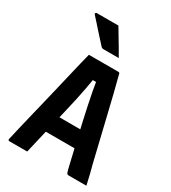

<svg xmlns="http://www.w3.org/2000/svg" viewBox="-224 -1060 1047 1174"><g transform="rotate(30 300.0 -473.0)"><path d="M147 -280H316Q332 -280 347.5 -280Q363 -280 377 -280L412 -289L426 -226L440 -162H156Q153 -162 150.5 -163.5Q148 -165 146.5 -167.5Q145 -170 145 -173ZM160 0Q129 0 97.5 0Q66 0 34 0Q31 0 28.5 -1.5Q26 -3 25.5 -5.5Q25 -8 26 -13Q31 -36 41 -78Q51 -120 64 -174.5Q77 -229 92 -290Q107 -351 121.5 -412.5Q136 -474 149.5 -530.5Q163 -587 173.5 -631Q184 -675 191 -701Q248 -701 299.5 -701Q351 -701 399 -701Q403 -701 405 -699.5Q407 -698 408.5 -696Q410 -694 410 -690Q425 -634 440.5 -570.5Q456 -507 472.5 -437.5Q489 -368 507 -293.5Q525 -219 544 -139Q553 -106 561.5 -71Q570 -36 578 0Q546 0 515 0Q484 0 455 0Q449 0 444.5 -2Q440 -4 437.5 -11Q435 -18 431 -33Q411 -119 394 -190.5Q377 -262 364 -320.5Q351 -379 340.5 -428Q330 -477 322 -520Q314 -563 308 -602L338 -579H263L293 -602Q287 -563 279 -520.5Q271 -478 260.5 -428.5Q250 -379 235 -317.5Q220 -256 201.5 -177.5Q183 -99 160 0ZM258 -946Q276 -916 292.5 -888Q309 -860 325.5 -833Q342 -806 359 -775Q342 -775 328 -775Q314 -775 296.5 -775Q279 -775 251 -775Q245 -775 241 -777Q237 -779 235 -781Q209 -810 191.5 -829Q174 -848 160.5 -863.5Q147 -879 132.5 -895Q118 -911 99 -932Q95 -937 97.5 -941.5Q100 -946 106 -946Q138 -946 157.5 -946Q177 -946 199 -946Q221 -946 258 -946Z"/></g></svg>

Font: RecMonoLinear Nerd Font Mono
Style: Bold
Weight: 700
Monospace: yes
Version: Version 1.085; ttfautohint (v1.8.4.7-5d5b);Nerd Fonts 3.2.1